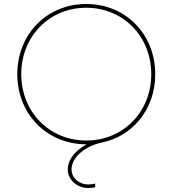

<svg xmlns="http://www.w3.org/2000/svg" viewBox="-20 -723 868 966"><path d="M459 219V200C447 204 436 205 425 205C376 205 340 171 340 130C340 65 414 10 493 -6C641 -36 761 -167 761 -350C761 -552 611 -703 414 -703C217 -703 67 -552 67 -350C67 -148 217 3 414 3H416C340 46 321 94 321 130C321 179 365 223 425 223C436 223 447 222 459 219ZM414 -16C229 -16 87 -159 87 -350C87 -541 229 -684 414 -684C599 -684 741 -541 741 -350C741 -159 599 -16 414 -16Z"/></svg>

Font: Chess Sans Thin
Style: Regular
Weight: 100
Designer: Wolf Bōese
Foundry: Wolf Bōese
Version: Version 7.223;Glyphs 3.3 (3306)